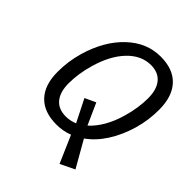

<svg xmlns="http://www.w3.org/2000/svg" viewBox="-230 -795 1074 1074"><g transform="rotate(45 307.0 -257.5)"><path d="M427 -42 516 114 431 155 361 -6Q338 3 313.5 7.5Q289 12 263 12Q164 12 111.5 -43Q59 -98 59 -202Q59 -244 64.5 -283.5Q70 -323 82 -365Q123 -505 210 -587.5Q297 -670 407 -670Q506 -670 558.5 -614Q611 -558 611 -453Q611 -411 605.5 -371.5Q600 -332 588 -290Q564 -209 523 -145Q482 -81 427 -42ZM148 -201Q148 -131 179 -94Q210 -57 268 -57Q285 -57 302 -60.5Q319 -64 336 -71L269 -204L333 -234L390 -107Q425 -138 453 -186.5Q481 -235 498 -296Q510 -337 516 -377.5Q522 -418 522 -454Q522 -524 491 -561Q460 -598 402 -598Q326 -598 265 -534.5Q204 -471 172 -359Q160 -318 154 -277.5Q148 -237 148 -201Z"/></g></svg>

Font: Intel One Mono
Style: Italic
Weight: 400
Italic angle: -16°
Monospace: yes
Designer: Fred Shallcrass
Foundry: Frere-Jones Type LLC
Version: Version 1.400;hotconv 1.1.0;makeotfexe 2.6.0;FJTRelease1.4